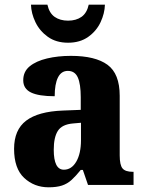

<svg xmlns="http://www.w3.org/2000/svg" viewBox="-20 -788 616 818"><path d="M187 10Q126 10 83 -30Q40 -70 40 -154Q40 -235 91.5 -274Q143 -313 248 -317L324 -320V-374Q324 -430 311.5 -458Q299 -486 269 -486Q241 -486 227 -458Q213 -430 213 -378Q145 -378 112 -394Q79 -410 79 -446Q79 -483 106.5 -505.5Q134 -528 180.5 -539Q227 -550 282 -550Q386 -550 438 -512Q490 -474 490 -380V-126Q490 -85 502 -70.5Q514 -56 546 -56H549V0H355L333 -64H324Q303 -38 285 -21.5Q267 -5 244 2.5Q221 10 187 10ZM252 -65Q285 -65 305 -99.5Q325 -134 325 -191V-265L291 -262Q244 -258 226.5 -230.5Q209 -203 209 -150Q209 -65 252 -65ZM270 -606Q219 -606 184 -631Q149 -656 131 -693.5Q113 -731 112 -768H182Q190 -732 213 -716Q236 -700 270 -700Q304 -700 327 -716Q350 -732 358 -768H427Q426 -731 408.5 -693.5Q391 -656 356 -631Q321 -606 270 -606Z"/></svg>

Font: Noto Serif SemiCondensed ExtraBold
Style: Regular
Weight: 800
Width: 4
Designer: Monotype Design Team
Foundry: Monotype Imaging Inc.
Version: Version 2.015